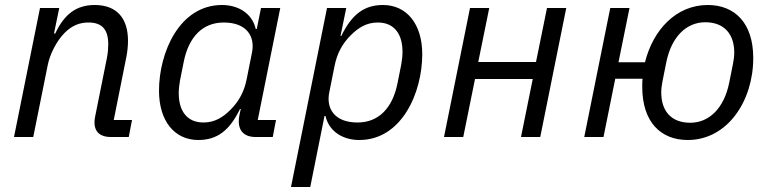

<svg xmlns="http://www.w3.org/2000/svg" viewBox="-20 -548 3082 768"><path d="M113 0 171 -288C179 -329 205 -383 239 -417C267 -445 297 -458 334 -458C389 -458 413 -429 413 -371C413 -359 412 -338 408 -318L360 -79C358 -69 358 -64 358 -58C358 -18 384 0 422 0H495L508 -68H435L485 -318C490 -343 492 -366 492 -385C492 -474 448 -528 359 -528C285 -528 237 -491 201 -414H196L217 -516H140L36 0Z M1071 0 1084 -68H1011L1101 -516H1024L1007 -432H1003C988 -497 930 -528 868 -528C697 -528 616 -337 616 -185C616 -63 679 12 773 12C849 12 898 -26 940 -112H943L938 -89C936 -79 935 -70 935 -62C935 -25 957 0 1002 0ZM794 -58C725 -58 695 -108 695 -175C695 -192 697 -209 700 -226L715 -301C735 -401 791 -458 875 -458C967 -458 1001 -402 988 -338L967 -233C957 -181 935 -142 902 -109C872 -79 839 -58 794 -58Z M1144 200H1221L1278 -84H1282C1297 -19 1355 12 1417 12C1588 12 1669 -179 1669 -331C1669 -453 1606 -528 1512 -528C1436 -528 1387 -490 1345 -404H1342L1365 -516H1288ZM1410 -58C1318 -58 1284 -114 1297 -178L1318 -283C1328 -335 1350 -374 1383 -407C1413 -437 1446 -458 1491 -458C1560 -458 1590 -408 1590 -341C1590 -324 1588 -307 1585 -290L1570 -215C1550 -115 1494 -58 1410 -58Z M1756 0H1833L1880 -232H2111L2064 0H2141L2245 -516H2168L2124 -300H1893L1937 -516H1860Z M2731 12C2889 12 2993 -143 2993 -316C2993 -456 2919 -528 2811 -528C2684 -528 2592 -428 2560 -299H2454L2498 -516H2421L2317 0H2394L2441 -233H2550C2549 -222 2549 -211 2549 -200C2549 -60 2623 12 2731 12ZM2741 -57C2663 -57 2625 -106 2625 -178C2625 -193 2627 -208 2630 -223L2645 -298C2666 -403 2727 -459 2801 -459C2879 -459 2917 -409 2917 -338C2917 -323 2915 -308 2912 -293L2897 -218C2876 -113 2815 -57 2741 -57Z"/></svg>

Font: LVC Sans
Style: Italic
Weight: 400
Italic angle: -11.31°
Designer: Mike Abbink, Paul van der Laan, Pieter van Rosmalen
Foundry: Bold Monday
Version: Version 3.0